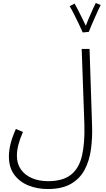

<svg xmlns="http://www.w3.org/2000/svg" viewBox="-20 -1044 717 1295"><path d="M40 11Q40 -25 50 -69Q60 -113 87 -174L135 -154Q94 -63 94 6Q94 61 121 99Q148 137 195.5 157.5Q243 178 304 178Q403 178 458 135Q513 92 533 6Q553 -80 549 -208L531 -714H584L601 -198Q604 -114 593.5 -37Q583 40 551 100.5Q519 161 458.5 196Q398 231 302 231Q232 231 172 207Q112 183 76 134Q40 85 40 11ZM538 -825Q529 -846 513 -879.5Q497 -913 480 -947Q463 -981 450 -1002L483 -1020Q490 -1008 504 -981Q518 -954 533 -923.5Q548 -893 559 -870Q569 -898 583 -930Q597 -962 609 -988.5Q621 -1015 626 -1024L659 -1010Q653 -999 642.5 -976Q632 -953 619.5 -925Q607 -897 596 -871Q585 -845 579 -829Z"/></svg>

Font: Noto Sans Arabic Light
Style: Regular
Weight: 300
Designer: Monotype Design Team, Nadine Chahine, Nizar Qandah and Khaled Hosny
Foundry: Monotype Imaging Inc.
Version: Version 2.012; ttfautohint (v1.8.4.7-5d5b)